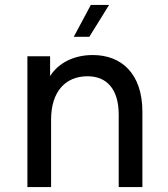

<svg xmlns="http://www.w3.org/2000/svg" viewBox="-20 -758 682 778"><path d="M356 -535C280 -535 218 -504 183 -450V-530H91V0H187V-273C187 -387 245 -449 335 -449C413 -449 461 -396 461 -294V0H557V-305C557 -460 472 -535 356 -535ZM279 -609H342L422 -738H348Z"/></svg>

Font: Chess Sans Medium
Style: Regular
Weight: 500
Designer: Wolf Bōese
Foundry: Wolf Bōese
Version: Version 7.223;Glyphs 3.3 (3306)